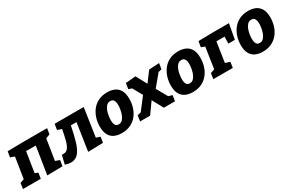

<svg xmlns="http://www.w3.org/2000/svg" viewBox="86 -1536 3785 2534"><g transform="rotate(-30 1978.5 -268.5)"><path d="M356 5 422 -413H274L226 -105L273 -86L260 0H-12L1 -86L62 -108L112 -425L49 -447L63 -533L293 -537H666L652 -451L589 -426L539 -110L604 -87L590 0Z M627 -2 659 -136Q665 -135 671.5 -134.5Q678 -134 683 -134Q730 -134 756.5 -172Q783 -210 799.5 -276.5Q816 -343 832 -428L767 -451L781 -537H1224L1160 -107L1221 -86L1208 0L979 5L1042 -412H956Q930 -278 901 -182.5Q872 -87 829 -36.5Q786 14 716 14Q676 14 627 -2Z M1588 -551Q1650 -551 1698 -529Q1746 -507 1773 -458.5Q1800 -410 1800 -329Q1800 -265 1781.5 -204Q1763 -143 1725 -94Q1687 -45 1628.5 -15.5Q1570 14 1489 14Q1427 14 1379 -8Q1331 -30 1304.5 -78.5Q1278 -127 1278 -207Q1278 -270 1296.5 -331Q1315 -392 1353 -442Q1391 -492 1449.5 -521.5Q1508 -551 1588 -551ZM1565 -430Q1530 -430 1507 -406Q1484 -382 1470.5 -345.5Q1457 -309 1451.5 -271Q1446 -233 1446 -205Q1446 -160 1460.5 -133.5Q1475 -107 1511 -107Q1546 -107 1569 -131Q1592 -155 1606 -192Q1620 -229 1626 -267Q1632 -305 1632 -333Q1632 -377 1617 -403.5Q1602 -430 1565 -430Z M1773 0 1786 -86 1840 -99 1982 -284 1900 -431 1851 -446 1864 -533 2018 -546 2106 -382 2219 -533 2375 -542 2362 -456 2311 -443 2167 -270 2260 -104 2319 -86 2305 0H2135L2045 -167L1926 0Z M2671 -551Q2733 -551 2781 -529Q2829 -507 2856 -458.5Q2883 -410 2883 -329Q2883 -265 2864.5 -204Q2846 -143 2808 -94Q2770 -45 2711.5 -15.5Q2653 14 2572 14Q2510 14 2462 -8Q2414 -30 2387.5 -78.5Q2361 -127 2361 -207Q2361 -270 2379.5 -331Q2398 -392 2436 -442Q2474 -492 2532.5 -521.5Q2591 -551 2671 -551ZM2648 -430Q2613 -430 2590 -406Q2567 -382 2553.5 -345.5Q2540 -309 2534.5 -271Q2529 -233 2529 -205Q2529 -160 2543.5 -133.5Q2558 -107 2594 -107Q2629 -107 2652 -131Q2675 -155 2689 -192Q2703 -229 2709 -267Q2715 -305 2715 -333Q2715 -377 2700 -403.5Q2685 -430 2648 -430Z M3199 -86 3186 0H2889L2902 -86L2964 -107L3012 -426L2957 -447L2971 -533L3195 -537H3437L3395 -307H3296L3298 -412H3174L3128 -108Z M3737 -551Q3799 -551 3847 -529Q3895 -507 3922 -458.5Q3949 -410 3949 -329Q3949 -265 3930.5 -204Q3912 -143 3874 -94Q3836 -45 3777.5 -15.5Q3719 14 3638 14Q3576 14 3528 -8Q3480 -30 3453.5 -78.5Q3427 -127 3427 -207Q3427 -270 3445.5 -331Q3464 -392 3502 -442Q3540 -492 3598.5 -521.5Q3657 -551 3737 -551ZM3714 -430Q3679 -430 3656 -406Q3633 -382 3619.5 -345.5Q3606 -309 3600.5 -271Q3595 -233 3595 -205Q3595 -160 3609.5 -133.5Q3624 -107 3660 -107Q3695 -107 3718 -131Q3741 -155 3755 -192Q3769 -229 3775 -267Q3781 -305 3781 -333Q3781 -377 3766 -403.5Q3751 -430 3714 -430Z"/></g></svg>

Font: Bitter ExtraBold
Style: Italic
Weight: 800
Italic angle: -9°
Designer: Sol Matas, and Bitter project Authors
Foundry: Sol Matas
Version: Version 2.001